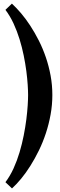

<svg xmlns="http://www.w3.org/2000/svg" viewBox="-20 -780 336 1071"><path d="M136.7 -250Q136.7 -272.5 134.5 -306.9Q132.3 -341.3 127 -382.8Q121.6 -424.3 112.3 -470.2Q103 -516.1 89.1 -561.3Q75.2 -606.4 55.7 -648.7Q36.1 -690.9 10.3 -725.1L46.4 -759.8Q71.3 -736.8 97.7 -705.8Q124 -674.8 148.9 -636.7Q173.8 -598.6 196.3 -554.2Q218.8 -509.8 235.6 -460.7Q252.4 -411.6 262.2 -358.6Q272 -305.7 272 -250Q272 -194.8 262.2 -140.9Q252.4 -86.9 235.8 -36.6Q219.2 13.7 196.8 59.6Q174.3 105.5 149.4 145Q124.5 184.6 98.1 216.6Q71.8 248.5 46.9 271L10.3 236.3Q36.1 202.1 55.7 159.2Q75.2 116.2 89.1 69.6Q103 22.9 112.3 -24.4Q121.6 -71.8 127 -114.5Q132.3 -157.2 134.5 -192.4Q136.7 -227.5 136.7 -250Z"/></svg>

Font: DimaFred
Style: Bold
Weight: 800
Designer: R.Balvardi
Foundry: R.Balvardi (r.balvardi@gmail.com)
Version: Version 1.00;August 2, 2018;FontCreator 11.5.0.2427 64-bit